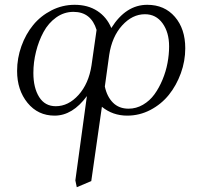

<svg xmlns="http://www.w3.org/2000/svg" viewBox="-20 -472 814 795"><path d="M50.8 -178.2Q50.8 -231 68.6 -280.8Q86.4 -330.6 117.4 -368.4Q148.4 -406.2 193.4 -429.2Q238.3 -452.1 289.1 -452.1Q343.8 -452.1 382.8 -426.8Q421.9 -401.4 440.9 -356Q501 -452.1 589.8 -452.1Q661.1 -452.1 704.1 -402.3Q747.1 -352.5 747.1 -272Q747.1 -219.2 728.8 -168.7Q710.4 -118.2 679.2 -79.3Q647.9 -40.5 602.8 -16.8Q557.6 6.8 506.8 6.8Q446.8 6.8 401.9 -29.8L357.9 277.8L297.9 303.2L292 274.9L339.8 -74.2Q280.3 6.8 206.1 6.8Q137.2 6.8 94 -46.1Q50.8 -99.1 50.8 -178.2ZM118.2 -169.9Q118.2 -108.4 142.1 -70.3Q166 -32.2 210.9 -32.2Q263.2 -32.2 305.2 -78.9Q347.2 -125.5 358.9 -201.2L379.9 -348.1Q356.9 -422.9 284.2 -422.9Q245.1 -422.9 212.6 -399.7Q180.2 -376.5 160.2 -339.4Q140.1 -302.2 129.2 -258.3Q118.2 -214.4 118.2 -169.9ZM414.1 -113.8Q422.9 -71.8 447.8 -46.9Q472.7 -22 512.2 -22Q543.9 -22 572 -38.3Q600.1 -54.7 619.4 -81.3Q638.7 -107.9 652.8 -141.8Q667 -175.8 673.6 -211.2Q680.2 -246.6 680.2 -279.8Q680.2 -337.9 653.1 -375.5Q626 -413.1 580.1 -413.1Q527.8 -413.1 485.6 -366.5Q443.4 -319.8 432.1 -244.1Z"/></svg>

Font: Dihjauti S
Style: Italic
Weight: 400
Italic angle: -9°
Designer: T. Christopher White
Version: Version 3.0.0